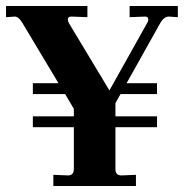

<svg xmlns="http://www.w3.org/2000/svg" viewBox="-21 -617 618 637"><path d="M156 0V-37L205 -35Q224 -35 224 -57V-195H88V-231H224V-256L195 -305H88V-341H173L52 -543Q40 -562 28 -562L-1 -560V-597H269V-560L216 -562H215Q204 -562 204 -552Q204 -546 209 -538L342 -317L468 -542Q471 -546 471 -552Q471 -562 461 -562L409 -560V-597H569V-560L539 -562Q523 -562 511 -541L399 -341H500V-305H379L362 -275V-231H500V-195H362V-56Q362 -35 382 -35L430 -37V0Z"/></svg>

Font: UnnaBold
Style: Bold
Weight: 700
Designer: Jorge de Buen Unna
Foundry: Omnibus-Type
Version: Version 2.008;hotconv 1.0.109;makeotfexe 2.5.65596